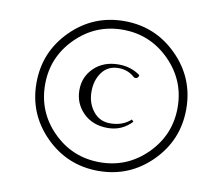

<svg xmlns="http://www.w3.org/2000/svg" viewBox="-82 -831 1116 962"><g transform="rotate(10 476.0 -350.0)"><path d="M206.5 -80.5Q95 -192 95 -350Q95 -508 206.5 -619.5Q318 -731 476 -731Q634 -731 745.5 -619.5Q857 -508 857 -350Q857 -192 745.5 -80.5Q634 31 476 31Q318 31 206.5 -80.5ZM139 -350Q139 -210 237.5 -111.5Q336 -13 476 -13Q615 -13 714 -112Q813 -211 813 -350Q813 -489 714 -588Q615 -687 476 -687Q337 -687 238 -588Q139 -489 139 -350ZM486 -512Q548 -512 596 -477Q593 -460 580 -460Q575 -460 572 -461Q537 -494 488 -494Q434 -494 404 -453.5Q374 -413 374 -355Q374 -297 406.5 -255.5Q439 -214 493 -214Q557 -214 598 -252L607 -242Q557 -189 485 -189Q408 -189 360.5 -236.5Q313 -284 313 -352Q313 -420 361 -466Q409 -512 486 -512Z"/></g></svg>

Font: Dihjauti
Style: Bold
Weight: 700
Designer: T. Christopher White
Version: Version 3.0.0